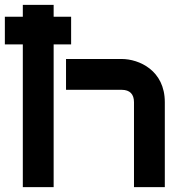

<svg xmlns="http://www.w3.org/2000/svg" viewBox="-32 -771 756 791"><path d="M189 -751H62V-702H-12V-588H62V0H189V-588H261V-702H189ZM647 -350C647 -481 541 -528 469 -528H240V-401H469C503 -401 520 -383 520 -350V0H647Z"/></svg>

Font: Audiowide
Style: Regular
Weight: 400
Designer: Astigmatic (AOETI)
Foundry: Astigmatic (AOETI)
Version: Version 1.002